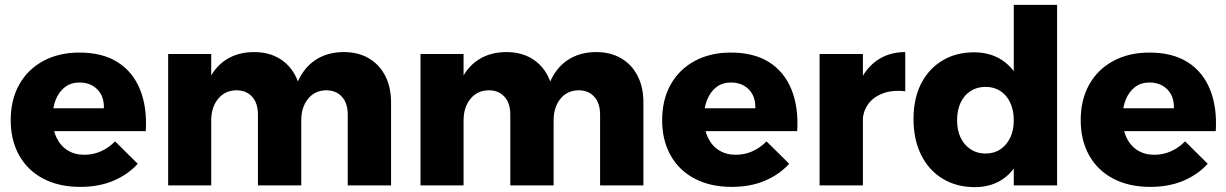

<svg xmlns="http://www.w3.org/2000/svg" viewBox="-20 -762 5040 789"><path d="M407 -317Q408 -350 395.5 -373.5Q383 -397 360 -410Q337 -423 307 -423Q272 -423 247.5 -404.5Q223 -386 209.5 -353.5Q196 -321 196 -278Q196 -231 212 -197Q228 -163 257.5 -144.5Q287 -126 326 -126Q398 -126 453 -181L546 -89Q505 -44 445.5 -19Q386 6 310 6Q222 6 157.5 -28Q93 -62 58.5 -124Q24 -186 24 -268Q24 -352 59 -414.5Q94 -477 158 -511.5Q222 -546 306 -546Q401 -546 463.5 -506.5Q526 -467 555.5 -394Q585 -321 579 -223H171V-317Z M1040 -291Q1040 -338 1016 -364.5Q992 -391 951 -391Q904 -390 876 -355.5Q848 -321 848 -267H806Q806 -359 832.5 -421.5Q859 -484 908 -516Q957 -548 1024 -548Q1083 -548 1126.5 -522.5Q1170 -497 1194 -450.5Q1218 -404 1218 -341V0H1040ZM1409 -291Q1409 -338 1385 -364.5Q1361 -391 1320 -391Q1273 -390 1245.5 -355.5Q1218 -321 1218 -267H1175Q1175 -359 1201.5 -421.5Q1228 -484 1277 -516Q1326 -548 1393 -548Q1452 -548 1495.5 -522.5Q1539 -497 1563 -450.5Q1587 -404 1587 -341V0H1409ZM671 -540H848V0H671Z M2077 -291Q2077 -338 2053 -364.5Q2029 -391 1988 -391Q1941 -390 1913 -355.5Q1885 -321 1885 -267H1843Q1843 -359 1869.5 -421.5Q1896 -484 1945 -516Q1994 -548 2061 -548Q2120 -548 2163.5 -522.5Q2207 -497 2231 -450.5Q2255 -404 2255 -341V0H2077ZM2446 -291Q2446 -338 2422 -364.5Q2398 -391 2357 -391Q2310 -390 2282.5 -355.5Q2255 -321 2255 -267H2212Q2212 -359 2238.5 -421.5Q2265 -484 2314 -516Q2363 -548 2430 -548Q2489 -548 2532.5 -522.5Q2576 -497 2600 -450.5Q2624 -404 2624 -341V0H2446ZM1708 -540H1885V0H1708Z M3084 -317Q3085 -350 3072.5 -373.5Q3060 -397 3037 -410Q3014 -423 2984 -423Q2949 -423 2924.5 -404.5Q2900 -386 2886.5 -353.5Q2873 -321 2873 -278Q2873 -231 2889 -197Q2905 -163 2934.5 -144.5Q2964 -126 3003 -126Q3075 -126 3130 -181L3223 -89Q3182 -44 3122.5 -19Q3063 6 2987 6Q2899 6 2834.5 -28Q2770 -62 2735.5 -124Q2701 -186 2701 -268Q2701 -352 2736 -414.5Q2771 -477 2835 -511.5Q2899 -546 2983 -546Q3078 -546 3140.5 -506.5Q3203 -467 3232.5 -394Q3262 -321 3256 -223H2848V-317Z M3700 -387Q3647 -393 3607.5 -378Q3568 -363 3546.5 -332.5Q3525 -302 3525 -259L3483 -267Q3483 -355 3509.5 -418Q3536 -481 3585 -514.5Q3634 -548 3700 -548ZM3348 -540H3526V0H3348Z M3982 -547Q4051 -547 4100 -513.5Q4149 -480 4176 -418Q4203 -356 4203 -272Q4203 -187 4177 -124Q4151 -61 4102.5 -27Q4054 7 3986 7Q3910 7 3853 -28Q3796 -63 3765 -126Q3734 -189 3734 -273Q3734 -356 3764.5 -417Q3795 -478 3851.5 -512.5Q3908 -547 3982 -547ZM4030 -405Q3995 -405 3968.5 -388Q3942 -371 3927.5 -340Q3913 -309 3913 -268Q3913 -227 3927.5 -196.5Q3942 -166 3968.5 -148.5Q3995 -131 4030 -131Q4065 -131 4091 -148.5Q4117 -166 4131.5 -196.5Q4146 -227 4146 -268Q4146 -309 4131.5 -340Q4117 -371 4091 -388Q4065 -405 4030 -405ZM4146 -742H4324V0H4146Z M4804 -317Q4805 -350 4792.5 -373.5Q4780 -397 4757 -410Q4734 -423 4704 -423Q4669 -423 4644.5 -404.5Q4620 -386 4606.5 -353.5Q4593 -321 4593 -278Q4593 -231 4609 -197Q4625 -163 4654.5 -144.5Q4684 -126 4723 -126Q4795 -126 4850 -181L4943 -89Q4902 -44 4842.5 -19Q4783 6 4707 6Q4619 6 4554.5 -28Q4490 -62 4455.5 -124Q4421 -186 4421 -268Q4421 -352 4456 -414.5Q4491 -477 4555 -511.5Q4619 -546 4703 -546Q4798 -546 4860.5 -506.5Q4923 -467 4952.5 -394Q4982 -321 4976 -223H4568V-317Z"/></svg>

Font: Alexandria
Style: Bold
Weight: 700
Designer: Mohamed Gaber
Foundry: Kief Type Foundry
Version: Version 5.100